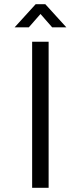

<svg xmlns="http://www.w3.org/2000/svg" viewBox="-20 -900 388 920"><path d="M213 0H134V-700H213ZM50 -769 151 -880H197L298 -769H230L174 -833L118 -769Z"/></svg>

Font: Kulim Park
Style: Regular
Weight: 400
Designer: Noponies / Dale Sattler
Foundry: Noponies
Version: Version 1.000; ttfautohint (v1.8.3)